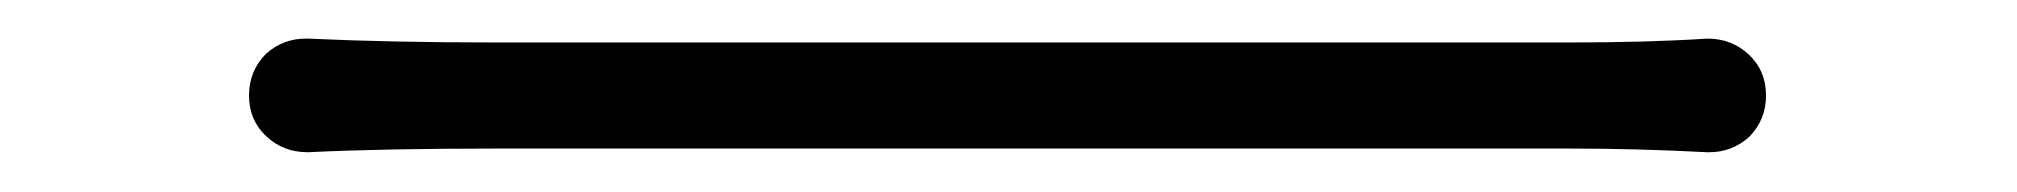

<svg xmlns="http://www.w3.org/2000/svg" viewBox="-20 -433 1040 99"><path d="M138.7 -354.5Q126 -354.5 117.2 -362.8Q108.4 -371.1 108.4 -383.8Q108.4 -396.5 117.2 -405.3Q126 -413.1 137.7 -413.1Q137.7 -413.1 138.7 -413.1Q181.6 -411.1 235.4 -411.1H789.1Q830.1 -411.1 860.4 -413.1Q873 -413.1 881.8 -404.8Q890.6 -396.5 890.6 -383.8Q890.6 -371.1 881.8 -362.3Q873 -354.5 861.3 -354.5Q860.4 -354.5 860.4 -354.5Q824.2 -356.4 790 -356.4H235.4Q177.7 -356.4 138.7 -354.5Z"/></svg>

Font: Gen Jyuu Gothic L Monospace Light
Style: Regular
Weight: 300
Designer: [Source Han Sans]
Ryoko NISHIZUKA  (kana & ideographs); Paul D. Hunt (Latin, Greek & Cyrillic); Wenlong ZHANG  (bopomofo
Version: Version 1.002.20150607